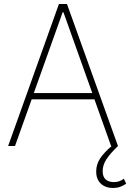

<svg xmlns="http://www.w3.org/2000/svg" viewBox="-20 -727 648 956"><path d="M20.5 0 273.4 -707H313.5L567.4 0Q528.8 37.1 510 65.9Q491.2 94.7 491.2 125Q491.2 152.8 505.9 166.3Q520.5 179.7 546.9 179.7Q561.5 179.7 572.8 175.8Q584 171.9 596.7 163.1L608.4 187.5Q592.8 198.2 577.4 203.6Q562 209 543 209Q505.4 209 482.2 187.5Q459 166 459 127Q459 92.3 478 62.7Q497.1 33.2 536.1 0H533.2L450.2 -232.4H137.7L54.7 0ZM439.5 -263.7 295.9 -666H292L148.4 -263.7Z"/></svg>

Font: Pretendard JP Thin
Style: Regular
Weight: 100
Designer: Base glyphs from Inter by Rasmus Andersson; Hangeul glyphs from Noto Sans CJK(Source Han Sans) by Jang Soo-young and Kan
Foundry: Kil Hyung-jin
Version: Version 1.309